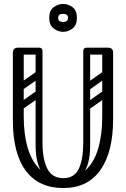

<svg xmlns="http://www.w3.org/2000/svg" viewBox="-20 -941 637 971"><path d="M300 10Q176 10 110.5 -77.5Q45 -165 45 -334V-674Q45 -700 72 -700Q100 -700 100 -676V-351Q100 -259 121.5 -189Q143 -119 187.5 -79.5Q232 -40 300 -40Q368 -40 411.5 -79Q455 -118 476 -188Q497 -258 497 -350V-674Q497 -700 524 -700Q552 -700 552 -676V-337Q552 -173 488 -81.5Q424 10 300 10ZM300 -40Q356 -40 378.5 -87.5Q401 -135 401 -220V-315H436V-207Q436 -110 402 -65.5Q368 -21 289 -21ZM300 -40 311 -21Q232 -21 196 -65.5Q160 -110 160 -207V-315H195V-220Q195 -135 219.5 -87.5Q244 -40 300 -40ZM56 -682Q56 -700 74 -700H177Q195 -700 195 -682Q195 -665 176 -665H73Q56 -665 56 -682ZM177 -554Q160 -554 160 -571V-681Q160 -698 177 -698Q195 -698 195 -682V-572Q195 -554 177 -554ZM542 -682Q542 -665 525 -665H420Q401 -665 401 -682Q401 -700 419 -700H524Q542 -700 542 -682ZM419 -554Q401 -554 401 -572V-682Q401 -698 419 -698Q436 -698 436 -681V-571Q436 -554 419 -554ZM189 -478Q194 -471 192.5 -464Q191 -457 186 -453L92 -387Q79 -378 69 -391Q58 -407 72 -416L166 -482Q179 -491 189 -478ZM189 -576Q194 -569 192.5 -562Q191 -555 186 -551L92 -485Q79 -476 69 -489Q58 -505 72 -514L166 -580Q179 -589 189 -576ZM82 -280Q64 -280 64 -298V-630Q64 -646 82 -646Q99 -646 99 -629V-297Q99 -280 82 -280ZM178 -280Q160 -280 160 -298V-630Q160 -646 178 -646Q195 -646 195 -629V-297Q195 -280 178 -280ZM526 -478Q531 -471 529.5 -464Q528 -457 523 -453L429 -387Q416 -378 406 -391Q395 -407 409 -416L503 -482Q516 -491 526 -478ZM526 -576Q531 -569 529.5 -562Q528 -555 523 -551L429 -485Q416 -476 406 -489Q395 -505 409 -514L503 -580Q516 -589 526 -576ZM419 -280Q401 -280 401 -298V-630Q401 -646 419 -646Q436 -646 436 -629V-297Q436 -280 419 -280ZM515 -280Q497 -280 497 -298V-630Q497 -646 515 -646Q532 -646 532 -629V-297Q532 -280 515 -280ZM299 -780Q274 -780 251.5 -797Q229 -814 229 -851Q229 -888 251.5 -904.5Q274 -921 299 -921Q325 -921 347 -904.5Q369 -888 369 -851Q369 -814 347 -797Q325 -780 299 -780ZM299 -830Q324 -830 324 -851Q324 -871 299 -871Q274 -871 274 -851Q274 -830 299 -830Z"/></svg>

Font: Agu Display Uzo
Style: Regular
Weight: 400
Designer: Oluwaseun Badejo
Version: Version 1.103